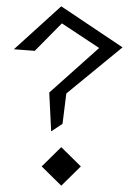

<svg xmlns="http://www.w3.org/2000/svg" viewBox="-20 -588 432 608"><path d="M178 -196 190 -292 368 -438 174 -568 24 -432 90 -427 176 -514 294 -436 136 -295 142 -172ZM112 -61 174 0 236 -61 174 -122Z"/></svg>

Font: Stormblade
Style: Regular
Weight: 400
Designer: Mew Too
Foundry: Cannot Into Space Fonts
Version: Version 0.77